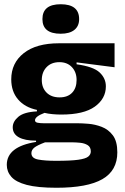

<svg xmlns="http://www.w3.org/2000/svg" viewBox="-20 -729 588 905"><path d="M246 156Q157 156 106 142.5Q55 129 33.5 104.5Q12 80 12 48Q12 -38 150 -60V-66Q97 -66 68.5 -82Q40 -98 40 -129Q40 -156 66.5 -178.5Q93 -201 154 -204V-211Q97 -223 65 -260.5Q33 -298 33 -355Q33 -432 92 -478.5Q151 -525 258 -525H520V-412L341 -435V-426Q420 -415 449.5 -387.5Q479 -360 479 -322Q479 -264 427 -226.5Q375 -189 269 -189Q248 -189 227 -191Q206 -193 190 -197Q145 -180 145 -162Q145 -153 157 -150.5Q169 -148 187 -148H346Q366 -148 397 -145.5Q428 -143 459.5 -131Q491 -119 512 -91Q533 -63 533 -11Q533 75 462.5 115.5Q392 156 246 156ZM261 -270Q299 -270 320 -292Q341 -314 341 -352Q341 -389 319 -412.5Q297 -436 260 -436Q222 -436 199.5 -412.5Q177 -389 177 -352Q177 -315 199.5 -292.5Q222 -270 261 -270ZM244 29Q314 29 349 24Q384 19 396 9Q408 -1 408 -15Q408 -36 393 -45Q378 -54 358 -56Q338 -58 325 -58H192Q155 -44 141.5 -33Q128 -22 128 -7Q128 17 160 23Q192 29 244 29ZM266 -570Q180 -570 180 -639Q180 -709 266 -709Q353 -709 353 -639Q353 -606 330.5 -588Q308 -570 266 -570Z"/></svg>

Font: Bricolage Grotesque 96pt Bricolage Grotesque 48pt Regular
Style: Bold
Weight: 700
Designer: Mathieu Triay
Foundry: Atelier Triay
Version: Version 1.001; ttfautohint (v1.8.4.7-5d5b);gftools[0.9.33.de